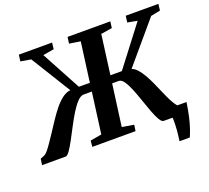

<svg xmlns="http://www.w3.org/2000/svg" viewBox="-174 -928 1388 1276"><g transform="rotate(-20 520.5 -290.0)"><path d="M886 163Q888.5 146.5 891 127.2Q893.5 108 895 87.2Q896.5 66.5 897.2 44.5Q898 22.5 896.5 0L856.5 -66H1019Q1010.5 -9.5 1000.8 33.2Q991 76 980.2 107.8Q969.5 139.5 959 163ZM-26.5 0 -20.5 -43 10.5 -56Q22 -62 36 -79.2Q50 -96.5 67.2 -122Q84.5 -147.5 104 -176.5Q128.5 -214 154.2 -252.8Q180 -291.5 206.8 -324.8Q233.5 -358 262 -379.5Q290.5 -401 320 -404L146.5 -685L73.5 -697.5L79.5 -743H314.5L309.5 -697.5L231.5 -684.5L381.5 -406L459 -405.5L496.5 -685.5L418 -697.5L424 -743H726.5L720.5 -697.5L641.5 -685L604.5 -406H685.5L898.5 -684.5L829.5 -697.5L835.5 -743H1066.5L1061 -697.5L994 -684L751 -397.5Q772 -390 790.2 -369.5Q808.5 -349 825 -320.5Q841.5 -292 856.5 -259.2Q871.5 -226.5 885 -194.5Q896 -169 906.5 -146Q917 -123 927.5 -104.5Q938 -86 947.5 -73.5Q957 -61 965 -57L1009.5 -44.5L1005 0H834Q820 0 805.2 -25.2Q790.5 -50.5 775.5 -90.8Q760.5 -131 745.2 -175.8Q730 -220.5 713.8 -260.8Q697.5 -301 680.2 -326.2Q663 -351.5 644 -351.5H597L557.5 -57L641 -43L634.5 0H328.5L333 -43L413 -57L451.5 -346.5H394Q372 -346.5 348.2 -321.5Q324.5 -296.5 300.2 -257Q276 -217.5 253 -173.2Q230 -129 208.8 -89.5Q187.5 -50 170 -25Q152.5 0 139.5 0Z"/></g></svg>

Font: Merriweather 36pt
Style: Bold Italic
Weight: 700
Italic angle: -7.8°
Version: Version 2.101